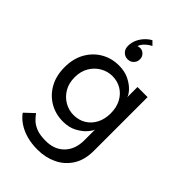

<svg xmlns="http://www.w3.org/2000/svg" viewBox="-257 -741 1051 1051"><g transform="rotate(45 269.0 -215.5)"><path d="M250.4 219.3Q201.3 219.3 162.1 207.8Q123 196.2 94.7 176.6Q66.4 157 49.6 133.1L102.8 83.1Q113.3 97.8 129.5 114.2Q145.6 130.6 173.7 142.1Q201.7 153.6 247.7 153.6Q315.1 153.6 355.1 112.2Q395 70.8 395 1.4V-7.3H472.6V5.3Q472.6 76.4 442 124Q411.4 171.6 360.9 195.4Q310.4 219.3 250.4 219.3ZM395 0V-81.4Q391.4 -68.9 372 -46.4Q352.6 -23.9 319 -6Q285.4 12 239.4 12Q182.9 12 136.5 -14.6Q90.1 -41.3 62.7 -90.1Q35.3 -138.9 35.3 -205Q35.3 -271.1 62.7 -319.9Q90.1 -368.7 136.5 -395.6Q182.9 -422.5 239.4 -422.5Q284.8 -422.5 318.1 -406Q351.4 -389.4 371.2 -368Q390.9 -346.6 394.4 -331.4V-410.5H472.6V0ZM113.3 -205Q113.3 -158.7 133.6 -124.8Q153.9 -90.9 186.4 -72.6Q218.9 -54.3 255.3 -54.3Q294.9 -54.3 326 -72.9Q357.1 -91.6 375 -125.5Q393 -159.4 393 -205Q393 -250.6 375 -284.5Q357.1 -318.4 326 -337.3Q294.9 -356.2 255.3 -356.2Q218.9 -356.2 186.4 -337.7Q153.9 -319.1 133.6 -285.2Q113.3 -251.3 113.3 -205ZM248.7 -479.3Q227.8 -479.3 213.1 -494Q198.3 -508.7 198.3 -533.2Q198.3 -558.4 208.5 -581.1Q218.6 -603.7 235.2 -621.4Q251.8 -639.1 271.2 -649.6L293.6 -627.1Q283.1 -622.1 271.1 -613.3Q259.1 -604.4 249.4 -593Q239.7 -581.5 236.6 -568.3Q244.1 -572.2 254.4 -572.2Q271.9 -571.9 284.4 -558.9Q296.9 -545.8 296.9 -527.6Q296.9 -513.5 290.6 -502.6Q284.2 -491.7 273.3 -485.5Q262.3 -479.3 248.7 -479.3Z"/></g></svg>

Font: League Spartan Extralight
Style: Regular
Weight: 200
Foundry: The League of Moveable Type
Version: Version 2.300; ttfautohint (v1.8.3)